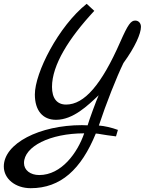

<svg xmlns="http://www.w3.org/2000/svg" viewBox="-80 -666 800 1008"><path d="M539 16C507 4 468 -5 439 -7C477 -122 532 -261 568 -335C630 -420 660 -490 660 -525C660 -545 647 -558 630 -558C607 -558 592 -538 551 -445C453 -222 363 -117 267 -117C219 -117 193 -150 193 -210C193 -324 281 -465 415 -609L375 -646C227 -528 103 -284 103 -170C103 -86 144 -37 214 -37C304 -37 381 -112 438 -166C426 -140 388 -36 380 -8C370 -8 360 -9 350 -9C128 -9 -60 87 -60 208C-60 273 1 322 81 322C239 322 346 223 423 35C442 36 454 41 529 50ZM126 253C79 253 46 227 46 190C46 103 183 34 362 34C327 136 243 253 126 253Z"/></svg>

Font: Marck Script
Style: Regular
Weight: 400
Designer: Denis Masharov, Marck Fogel
Foundry: Denis Masharov
Version: Version 1.002